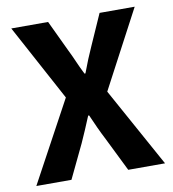

<svg xmlns="http://www.w3.org/2000/svg" viewBox="-76 -720 710 786"><g transform="rotate(-10 279.5 -326.5)"><path d="M12 0 194 -336 23 -653H176L238 -522Q249 -500 260 -474.5Q271 -449 286 -419H290Q301 -449 311.5 -474.5Q322 -500 332 -522L390 -653H536L365 -330L547 0H394L325 -140Q312 -165 300 -191Q288 -217 275 -247H271Q259 -217 247.5 -191Q236 -165 225 -140L158 0Z"/></g></svg>

Font: Assistant
Style: Bold
Weight: 700
Designer: Hebrew By Ben Nathan, Latin by Paul Hunt
Version: Version 3.000